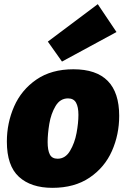

<svg xmlns="http://www.w3.org/2000/svg" viewBox="-20 -888 605 923"><path d="M553 -331Q553 -241 518 -162Q483 -83 410.5 -34Q338 15 232 15Q129 15 71 -38Q13 -91 13 -207Q13 -297 48 -376.5Q83 -456 155 -505.5Q227 -555 333 -555Q553 -555 553 -331ZM209 -205Q209 -166 219.5 -145.5Q230 -125 257 -125Q294 -125 316.5 -162.5Q339 -200 348 -248.5Q357 -297 357 -336Q357 -374 345.5 -394.5Q334 -415 307 -415Q269 -415 247 -378Q225 -341 217 -292.5Q209 -244 209 -205ZM540 -734 278 -592 210 -688 450 -868Z"/></svg>

Font: Bitter Pro Black
Style: Italic
Weight: 900
Italic angle: -9°
Designer: Sol Matas, and Bitter project Authors
Foundry: Sol Matas
Version: Version 1.010